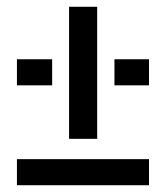

<svg xmlns="http://www.w3.org/2000/svg" viewBox="-20 -653 490 567"><path d="M267 -243H184V-633H267ZM318 -401V-478H420V-401ZM134 -478V-401H30V-478ZM30 -106V-183H420V-106Z"/></svg>

Font: Protest Guerrilla
Style: Regular
Weight: 400
Designer: Octavio Pardo
Foundry: Ashler Design
Version: Version 2.005; ttfautohint (v1.8.4.7-5d5b)